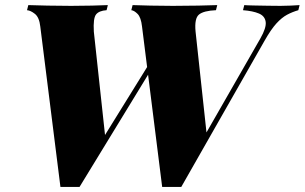

<svg xmlns="http://www.w3.org/2000/svg" viewBox="-20 -728 1195 753"><path d="M609 -514 292 5H217L138 -624Q134 -660 117 -673.5Q100 -687 86 -688L91 -708Q120 -707 166.5 -706Q213 -705 259 -705Q304 -705 341 -706Q378 -707 403 -708L398 -688Q368 -686 356.5 -671Q345 -656 348 -604L394 -179L350 -131L604 -541ZM1001 -577Q1025 -619 1022 -642Q1019 -665 995.5 -675Q972 -685 933 -688L938 -708Q948 -707 974.5 -706.5Q1001 -706 1031.5 -705.5Q1062 -705 1080 -705Q1101 -705 1120 -706Q1139 -707 1155 -708L1150 -688Q1126 -681 1105.5 -670Q1085 -659 1064 -636Q1043 -613 1018 -569L691 5H616L537 -624Q533 -660 519.5 -673.5Q506 -687 495 -688L500 -708Q527 -707 571 -706Q615 -705 658 -705Q712 -705 757.5 -706Q803 -707 832 -708L827 -688Q779 -686 760.5 -671Q742 -656 747 -604L793 -179L747 -134Z"/></svg>

Font: Playfair Display Black
Style: Italic
Weight: 900
Italic angle: -14°
Designer: Claus Eggers Sørensen
Foundry: Claus Eggers Sørensen
Version: Version 1.203